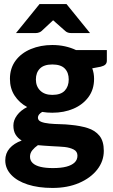

<svg xmlns="http://www.w3.org/2000/svg" viewBox="-20 -747 558 947"><path d="M238 -525Q271 -525 300.5 -518.5Q330 -512 355 -500H507V-448Q507 -436 500 -429Q493 -422 477 -418L435 -410Q444 -386 444 -358Q444 -306 416.5 -268.5Q389 -231 342.5 -211Q296 -191 238 -191Q225 -191 212.5 -192Q200 -193 188 -195Q178 -189 172.5 -182Q167 -175 167 -167Q167 -153 182.5 -146.5Q198 -140 223.5 -137.5Q249 -135 277 -134.5Q305 -134 330 -131Q375 -127 412 -115.5Q449 -104 470.5 -77.5Q492 -51 492 -3Q492 48 459.5 89.5Q427 131 370 155.5Q313 180 239 180Q169 180 116.5 163Q64 146 35 115Q6 84 6 44Q6 9 27.5 -15.5Q49 -40 87 -54Q68 -65 57 -83Q46 -101 46 -128Q46 -154 64 -178.5Q82 -203 114 -219Q75 -240 52 -275.5Q29 -311 29 -358Q29 -410 56.5 -447.5Q84 -485 132 -505Q180 -525 238 -525ZM362 21Q362 0 343.5 -9.5Q325 -19 299 -22Q290 -23 273 -24Q256 -25 236 -26Q216 -27 197.5 -28.5Q179 -30 167 -31Q151 -20 139.5 -6Q128 8 128 26Q128 45 141.5 57.5Q155 70 180 76Q205 82 241 82Q281 82 307.5 75Q334 68 348 54.5Q362 41 362 21ZM238 -279Q280 -279 299.5 -300Q319 -321 319 -355Q319 -389 299.5 -409Q280 -429 238 -429Q197 -429 177 -409Q157 -389 157 -355Q157 -321 178.5 -300Q200 -279 238 -279ZM59 -584 175 -727H308L424 -584H330Q313 -584 302 -594L242 -647L185 -594Q181 -590 173 -587Q165 -584 157 -584Z"/></svg>

Font: Aleo ExtraBold
Style: Regular
Weight: 800
Designer: Alessio Laiso
Foundry: Alessio Laiso
Version: Version 2.001;gftools[0.9.29]